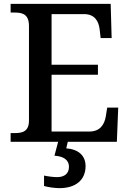

<svg xmlns="http://www.w3.org/2000/svg" viewBox="-20 -734 671 994"><path d="M585 0 592 -177H535L528 -133C521 -89 498 -53 442 -53H247V-347H487V-399H247V-661H415C469 -661 491 -626 496 -581L501 -537H558L553 -714H35V-669H56C97 -669 130 -660 130 -599V-110C130 -53 96 -45 56 -45H35V0H281L262 72C305 75 337 91 337 130C337 164 314 183 276 183C258 183 232 180 208 175V229C232 236 267 240 288 240C373 240 423 197 423 126C423 73 388 39 323 34L331 0Z"/></svg>

Font: Noto Serif Thai Medium
Style: Regular
Weight: 500
Designer: Monotype Design Team
Foundry: Monotype Imaging Inc.
Version: Version 1.901;PS 001.901;hotconv 1.0.88;makeotf.lib2.5.64775